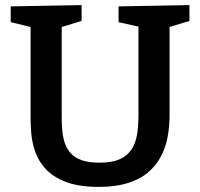

<svg xmlns="http://www.w3.org/2000/svg" viewBox="-20 -722 784 753"><path d="M445 -697 723 -702V-640L631 -612L645 -643V-271Q645 -225 637 -183Q629 -141 609.5 -105.5Q590 -70 558.5 -44Q527 -18 479.5 -3.5Q432 11 368 11Q288 11 237 -9Q186 -29 157.5 -61Q129 -93 117 -130Q105 -167 102.5 -201Q100 -235 100 -259V-643L114 -613L22 -635V-697L300 -702V-640L209 -612L222 -643V-259Q222 -233 224.5 -207.5Q227 -182 234.5 -160Q242 -138 258 -120.5Q274 -103 301 -93.5Q328 -84 370 -84Q413 -84 440.5 -94Q468 -104 485 -122.5Q502 -141 510 -165Q518 -189 520.5 -216Q523 -243 523 -271V-643L535 -615L445 -635Z"/></svg>

Font: Bitter Thin SemiBold
Style: Regular
Weight: 600
Version: Version 2.002